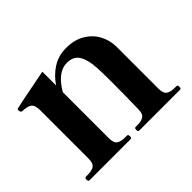

<svg xmlns="http://www.w3.org/2000/svg" viewBox="-109 -683 868 868"><g transform="rotate(-45 324.5 -249.0)"><path d="M614 -23Q621 -23 621 -11Q621 0 614 0H352Q345 0 345 -11Q345 -23 352 -23H363Q390 -23 404 -32.5Q418 -42 418 -73Q420 -172 420 -246Q420 -298 418 -336Q415 -388 397.5 -418Q380 -448 338 -448Q278 -448 231 -367V-73Q231 -42 245 -32.5Q259 -23 287 -23H298Q305 -23 305 -11Q305 0 298 0H35Q27 0 27 -11Q27 -23 35 -23H45Q73 -23 87 -32.5Q101 -42 101 -73V-381Q101 -414 87 -424.5Q73 -435 40 -436Q31 -437 31 -452Q31 -458 37 -459Q46 -462 231 -498V-410Q258 -450 296 -474Q334 -498 382 -498Q436 -498 473 -475.5Q510 -453 528.5 -418Q547 -383 548 -344V-246V-73Q548 -42 562 -32.5Q576 -23 604 -23Z"/></g></svg>

Font: Shippori Mincho ExtraBold
Style: Regular
Weight: 800
Designer: FONTDASU
Foundry: FONTDASU / Google Inc. / but / Adobe
Version: Version 3.110; ttfautohint (v1.8.3)